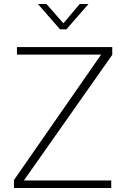

<svg xmlns="http://www.w3.org/2000/svg" viewBox="-20 -943 633 963"><path d="M50 0V-40L487 -669H65V-707H543V-668L100 -38H538V0ZM281 -796 170 -923H213L298 -826L380 -923H424L313 -796Z"/></svg>

Font: Onest Thin
Style: Regular
Weight: 250
Designer: Dmitri Voloshin, Andrey Kudryavtsev
Foundry: Dmitri Voloshin, Andrey Kudryavtsev
Version: Version 1.000;gftools[0.9.33]